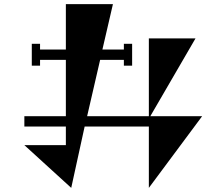

<svg xmlns="http://www.w3.org/2000/svg" viewBox="-20 -832 1040 930"><path d="M959 -269 701 78V-219H390L325 78L98 -129H299V-219H98V-269H299V-542H174V-514H134V-620H174V-592H299V-812H527L476 -592H580V-620H620V-514H580V-542H465L402 -269H701V-646H927L708 -269Z"/></svg>

Font: Chokokutai
Style: Regular
Weight: 400
Designer: 108号,108go
Foundry: Font Zone 108
Version: Version 1.000; ttfautohint (v1.8.3)